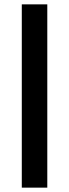

<svg xmlns="http://www.w3.org/2000/svg" viewBox="-20 -682 317 881"><path d="M197 -662V179H80V-662Z"/></svg>

Font: Tajawal
Style: Bold
Weight: 700
Designer: Boutros Fonts
Foundry: Created by Boutros International 2017
Version: Version 1.700